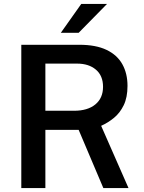

<svg xmlns="http://www.w3.org/2000/svg" viewBox="-20 -949 727 969"><path d="M87.5 0V-723H381Q464 -723 517.8 -697.2Q571.5 -671.5 597.5 -624.8Q623.5 -578 623.5 -515.5Q623.5 -457.5 604.5 -418.2Q585.5 -379 555.2 -354.2Q525 -329.5 490.5 -314L628.5 0H501.5L377 -293.5H209V0ZM209 -390H353.5Q422.5 -390 461.2 -422Q500 -454 500 -511Q500 -567 464 -597.5Q428 -628 369 -628H209ZM287 -783.5 390 -929H520L377 -783.5Z"/></svg>

Font: Public Sans Thin SemiBold
Style: Regular
Weight: 600
Version: Version 2.001